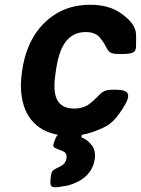

<svg xmlns="http://www.w3.org/2000/svg" viewBox="-20 -558 589 803"><path d="M213 -257 215 -271C228 -353 257 -424 339 -424C366 -424 388 -415 400 -398C438 -352 420 -332 480 -332C540 -332 551 -337 549 -377C548 -415 562 -450 482 -505C451 -526 410 -538 358 -538C317 -538 281 -531 249 -518C157 -479 93 -393 74 -271L72 -257C66 -220 66 -185 71 -153C86 -57 149 10 274 10C307 10 338 4 365 -5C435 -30 453 -43 492 -102C536 -169 517 -183 457 -183C397 -183 406 -163 356 -125C339 -111 316 -104 290 -104C206 -104 200 -174 213 -257ZM258 104C256 119 248 129 237 135C203 155 196 148 192 185C188 222 191 228 227 224C240 222 252 220 263 218C316 204 366 172 376 109C380 84 375 65 365 51C335 11 316 24 321 11C325 -2 320 -3 273 -3C225 -3 219 0 208 32C196 63 204 57 242 74C254 79 261 87 258 104Z"/></svg>

Font: Asimov Print
Style: AIt
Weight: 500
Designer: Google
Version: Version 2.000980: 2014